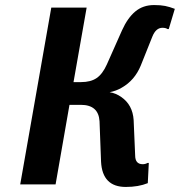

<svg xmlns="http://www.w3.org/2000/svg" viewBox="-20 -730 712 760"><path d="M380 -90 374 -250Q370 -315 300 -315H255L200 0H60L183 -700H323L271 -405H301Q339 -405 362.5 -421Q386 -437 403 -475L463 -610Q485 -659 515.5 -684.5Q546 -710 590 -710Q616 -710 633.5 -706.5Q651 -703 672 -695L648 -615H643Q636 -620 623 -620Q597 -620 583 -585L537 -470Q513 -412 462 -383Q440 -370 414 -365Q439 -361 460 -346Q505 -315 509 -255L515 -115Q515 -80 545 -80Q555 -80 564 -85H569L565 -5Q528 10 478 10Q385 10 380 -90Z"/></svg>

Font: Scada
Style: Bold Italic
Weight: 700
Italic angle: -10°
Version: Version 4.000